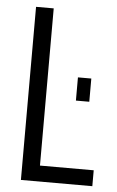

<svg xmlns="http://www.w3.org/2000/svg" viewBox="-51 -722 461 758"><g transform="rotate(5 179.5 -343.0)"><path d="M61 0V-686H131V-63H344V0ZM250 -331V-423H303V-331Z"/></g></svg>

Font: Archivo ExtraCondensed Light
Style: Regular
Weight: 300
Width: 2
Designer: Hector Gatti
Foundry: Omnibus-Type
Version: Version 2.001